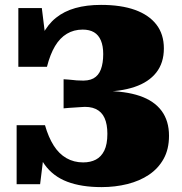

<svg xmlns="http://www.w3.org/2000/svg" viewBox="-20 -748 744 785"><path d="M395 17Q313 17 255 -5Q197 -27 162.5 -75Q128 -123 115 -200L166 -173L144 5H48V-236H164Q178 -187 199.5 -153Q221 -119 251.5 -101.5Q282 -84 320 -84Q350 -84 372 -95.5Q394 -107 406.5 -132.5Q419 -158 419 -201Q419 -240 407.5 -265.5Q396 -291 371.5 -302.5Q347 -314 309 -310Q298 -309 286.5 -308.5Q275 -308 263 -307Q251 -306 240 -305V-424Q251 -423 261.5 -422.5Q272 -422 282.5 -420.5Q293 -419 304 -419Q341 -416 362 -427.5Q383 -439 392.5 -464.5Q402 -490 402 -527Q402 -560 392.5 -582.5Q383 -605 364.5 -616Q346 -627 318 -627Q282 -627 253.5 -610Q225 -593 205 -559.5Q185 -526 172 -475H55V-715H151L173 -537L122 -504Q132 -563 153.5 -605.5Q175 -648 208.5 -675Q242 -702 288 -715Q334 -728 393 -728Q475 -728 532 -707.5Q589 -687 619.5 -647.5Q650 -608 650 -550Q650 -491 619 -451.5Q588 -412 530 -392.5Q472 -373 391 -373L429 -407V-339L405 -376Q492 -376 551 -356Q610 -336 640.5 -295Q671 -254 671 -193Q671 -138 649 -98.5Q627 -59 589 -33.5Q551 -8 501 4.5Q451 17 395 17Z"/></svg>

Font: Roboto Serif Black
Style: Regular
Weight: 900
Designer: Greg Gazdowicz
Foundry: Commercial Type
Version: Version 1.008